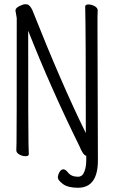

<svg xmlns="http://www.w3.org/2000/svg" viewBox="-20 -726 540 906"><path d="M348 160Q300 160 276.5 142Q253 124 253 112Q253 100 260.5 86.5Q268 73 279 73Q289 73 300 87Q316 108 348 108Q363 108 372 96Q387 72 387 31V9Q373 8 354 -38Q219 -312 113 -581Q113 -74 114.5 -45Q116 -16 116 1Q116 11 101 11Q85 11 71 3Q57 -5 57 -17Q57 -29 58 -55Q59 -81 59 -641L53 -676Q53 -688 71 -697Q89 -706 99 -706L110 -705Q121 -701 132 -680Q271 -329 385 -98Q385 -587 382 -695Q382 -705 397 -705Q412 -705 426.5 -697Q441 -689 441 -677L440 -646V-596L442 30Q442 160 348 160Z"/></svg>

Font: LXGW WenKai Mono TC Light
Style: Regular
Weight: 300
Designer: LXGW / Fontworks Inc.
Foundry: LXGW / Fontworks Inc.
Version: Version 1.330